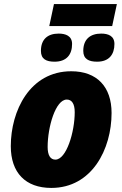

<svg xmlns="http://www.w3.org/2000/svg" viewBox="-20 -913 600 943"><path d="M222 -785H531L554 -893H245ZM248 -610C307 -610 334 -645 334 -697C334 -737 302 -748 268 -748C214 -748 181 -720 181 -663C181 -623 207 -610 248 -610ZM457 -610C516 -610 542 -646 542 -697C542 -737 511 -748 477 -748C423 -748 389 -720 389 -663C389 -623 416 -610 457 -610ZM232 10C432 10 528 -181 528 -358C528 -487 456 -563 330 -563C126 -563 33 -368 33 -195C33 -65 105 10 232 10ZM252 -129C227 -129 214 -151 214 -191C214 -290 253 -424 308 -424C333 -424 347 -403 347 -362C347 -264 306 -129 252 -129Z"/></svg>

Font: Noto Sans SemiCondensed Black
Style: Italic
Weight: 900
Width: 4
Italic angle: -12°
Designer: Monotype Design Team
Foundry: Monotype Imaging Inc.
Version: Version 2.013